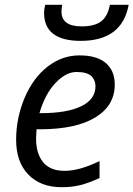

<svg xmlns="http://www.w3.org/2000/svg" viewBox="-20 -778 561 808"><path d="M146 -301.8H151.9Q262.7 -301.8 322.3 -331.1Q381.8 -360.4 381.8 -415Q381.8 -440.9 364.3 -458Q345.7 -475.1 301.8 -475.1Q257.8 -475.1 213.9 -429.2Q169.9 -383.3 146 -301.8ZM252.9 -59.1Q314 -59.1 398.9 -100.1V-28.8Q353 -7.8 317.9 1Q282.7 9.8 240.2 9.8Q150.4 9.8 99.1 -43.5Q47.9 -96.7 47.9 -189.5Q47.9 -282.2 84 -367.2Q120.1 -451.2 180.7 -498Q241.2 -544.9 314.5 -544.9Q387.7 -544.9 425.3 -512.7Q462.9 -480.5 462.9 -421.9Q462.9 -334 381.8 -284.2Q300.8 -234.4 149.9 -233.9H133.8L131.8 -194.8Q131.8 -130.9 162.1 -94.7Q192.4 -58.6 252.9 -59.1ZM319.8 -606Q165.5 -606 165.5 -724.1Q165.5 -739.7 170.4 -757.8H241.7Q238.8 -741.2 238.8 -729Q238.8 -667 323.7 -667Q378.9 -667 406.2 -688.5Q433.6 -710 442.4 -757.8H521.5Q493.7 -606 319.8 -606Z"/></svg>

Font: OpenSans-Italic
Style: Italic
Weight: 400
Italic angle: -12°
Foundry: Ascender Corporation
Version: Version 1.10